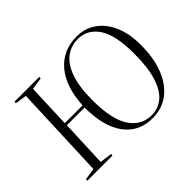

<svg xmlns="http://www.w3.org/2000/svg" viewBox="-149 -1018 1305 1305"><g transform="rotate(-45 503.5 -365.5)"><path d="M223 -365 209 -26 298 -14 296 0H54L56 -14L140 -27L167 -703L84 -716L85 -730H323L322 -716L235 -703L223 -385H394Q403 -556 483 -650.5Q563 -745 697 -745Q775 -745 835.5 -703Q896 -661 930.5 -583Q965 -505 965 -396Q965 -269 928.5 -177Q892 -85 825.5 -35.5Q759 14 669 14Q539 14 466 -84Q393 -182 393 -365ZM466 -363Q466 -177 523.5 -91Q581 -5 679 -5Q742 -5 790 -44.5Q838 -84 864.5 -168.5Q891 -253 891 -387Q891 -564 836.5 -645.5Q782 -727 689 -727Q624 -727 573.5 -689Q523 -651 494.5 -570.5Q466 -490 466 -363Z"/></g></svg>

Font: Literata 72pt Light
Style: Italic
Weight: 300
Italic angle: -2°
Designer: Latin by Veronika Burian and Jose Scaglione. Greek by Irene Vlachou. Cyrillic by Vera Evstafieva
Foundry: TypeTogether
Version: Version 3.002